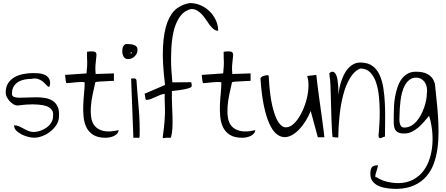

<svg xmlns="http://www.w3.org/2000/svg" viewBox="-20 -883 2862 1232"><path d="M70.3 -79.1Q87.9 -79.1 103 -72.3Q118.2 -65.4 132.8 -57.1Q147.5 -48.8 162.6 -42.5Q177.7 -36.1 195.3 -36.1Q215.8 -36.1 237.8 -43.5Q259.8 -50.8 278.3 -64Q296.9 -77.1 308.6 -96.2Q320.3 -115.2 320.3 -137.7Q321.3 -144.5 320.8 -154.3Q320.3 -164.1 314.5 -174.3Q308.6 -184.6 294.9 -193.8Q281.2 -203.1 255.4 -208Q229.5 -212.9 190.4 -213.4Q151.4 -213.9 93.8 -206.1Q79.1 -206.1 65.4 -214.4Q51.8 -222.7 41 -234.9Q30.3 -247.1 23.4 -261.2Q16.6 -275.4 16.6 -288.1Q16.6 -326.2 32.7 -350.1Q48.8 -374 74.2 -388.2Q99.6 -402.3 130.9 -408.2Q162.1 -414.1 194.3 -414.1Q209 -414.1 228 -412.6Q247.1 -411.1 263.2 -404.8Q279.3 -398.4 290.5 -384.8Q301.8 -371.1 301.8 -346.7Q299.8 -330.1 296.4 -326.7Q293 -323.2 286.6 -328.6Q280.3 -334 271.5 -343.8Q262.7 -353.5 250.5 -362.8Q238.3 -372.1 221.2 -377Q204.1 -381.8 182.6 -377Q160.2 -377 137.7 -372.6Q115.2 -368.2 97.2 -357.4Q79.1 -346.7 67.9 -328.1Q56.6 -309.6 56.6 -281.2Q56.6 -266.6 69.8 -261.2Q83 -255.9 105 -255.9Q127 -255.9 154.8 -257.3Q182.6 -258.8 211.9 -258.8Q241.2 -258.8 268.6 -254.4Q295.9 -250 316.9 -236.8Q337.9 -223.6 349.6 -199.2Q361.3 -174.8 358.4 -135.7Q358.4 -107.4 342.3 -82Q326.2 -56.6 301.3 -37.6Q276.4 -18.6 246.1 -7.8Q215.8 2.9 187.5 0Q175.8 -1 155.8 -6.3Q135.7 -11.7 116.7 -21.5Q97.7 -31.2 84 -45.4Q70.3 -59.6 70.3 -79.1Z M523.4 -354.5Q514.6 -357.4 499.5 -356.9Q484.4 -356.4 467.3 -355Q450.2 -353.5 434.6 -351.6Q418.9 -349.6 408.2 -349.6Q403.3 -349.6 401.9 -363.8Q400.4 -377.9 397.5 -402.3L535.2 -412.1Q538.1 -446.3 539.1 -460.9Q540 -475.6 539.6 -485.8Q539.1 -496.1 538.6 -509.3Q538.1 -522.5 538.1 -550.8Q563.5 -554.7 576.7 -553.2Q589.8 -551.8 594.7 -545.9Q599.6 -540 599.1 -528.8Q598.6 -517.6 596.2 -501Q593.8 -484.4 592.3 -460.9Q590.8 -437.5 593.8 -408.2L710.9 -412.1V-364.3Q703.1 -364.3 686.5 -363.3Q669.9 -362.3 650.9 -361.3Q631.8 -360.4 615.7 -359.4Q599.6 -358.4 591.8 -355.5Q584 -320.3 575.2 -280.3Q566.4 -240.2 563.5 -201.2Q560.5 -162.1 565.4 -128.4Q570.3 -94.7 589.8 -72.8Q609.4 -50.8 645.5 -42.5Q681.6 -34.2 741.2 -47.9Q739.3 -33.2 730 -23.9Q720.7 -14.6 708.5 -9.3Q696.3 -3.9 682.6 -1.5Q668.9 1 658.2 1Q608.4 1 579.1 -17.1Q549.8 -35.2 535.2 -64.5Q520.5 -93.8 516.6 -131.3Q512.7 -168.9 514.2 -208Q515.6 -247.1 519.5 -285.2Q523.4 -323.2 523.4 -354.5Z M821.3 -378.9Q833 -378.9 841.3 -379.9Q849.6 -380.9 855.5 -370.1Q858.4 -326.2 862.3 -280.8Q866.2 -235.4 870.1 -189.5Q874 -143.6 875.5 -97.2Q877 -50.8 876 -6.8Q876 -1 873 0.5Q870.1 2 864.7 1.5Q859.4 1 852.1 0.5Q844.7 0 835.9 2ZM764.6 -553.7Q764.6 -560.5 765.6 -568.8Q766.6 -577.1 770 -584Q773.4 -590.8 778.8 -595.7Q784.2 -600.6 792 -600.6Q803.7 -600.6 815.4 -599.6Q827.1 -598.6 837.9 -595.2Q848.6 -591.8 855.5 -584.5Q862.3 -577.1 862.3 -563.5Q862.3 -540 844.7 -522Q827.1 -503.9 801.8 -503.9Q782.2 -503.9 773.4 -519Q764.6 -534.2 764.6 -553.7ZM821.3 -548.8Q818.4 -548.8 818.4 -543.9Q818.4 -539.1 821.3 -539.1Q825.2 -539.1 825.2 -543.9Q825.2 -548.8 821.3 -548.8Z M1024.4 -4.9Q1033.2 -67.4 1036.1 -108.4Q1039.1 -149.4 1038.6 -179.2Q1038.1 -209 1037.1 -231.9Q1036.1 -254.9 1037.1 -280.3Q1024.4 -280.3 1009.8 -274.4Q995.1 -268.6 979.5 -261.2Q963.9 -253.9 948.7 -248Q933.6 -242.2 920.9 -242.2Q916 -242.2 914.6 -246.1Q913.1 -250 912.1 -255.9Q911.1 -261.7 910.6 -268.1Q910.2 -274.4 907.2 -281.2L1039.1 -337.9Q1020.5 -484.4 1025.9 -582.5Q1031.2 -680.7 1054.2 -740.7Q1077.1 -800.8 1114.7 -828.6Q1152.3 -856.4 1198.2 -863.3Q1234.4 -863.3 1267.1 -849.1Q1299.8 -835 1324.7 -810.5Q1349.6 -786.1 1364.7 -753.9Q1379.9 -721.7 1379.9 -685.5Q1364.3 -685.5 1351.1 -695.8Q1337.9 -706.1 1326.2 -721.7Q1314.5 -737.3 1302.7 -755.4Q1291 -773.4 1276.9 -789.1Q1262.7 -804.7 1246.1 -814.9Q1229.5 -825.2 1207 -825.2Q1187.5 -821.3 1168.5 -809.1Q1149.4 -796.9 1133.3 -774.4Q1117.2 -752 1104.5 -717.3Q1091.8 -682.6 1085 -631.8Q1078.1 -581.1 1077.6 -512.2Q1077.1 -443.4 1085.9 -354.5L1207 -355.5Q1210 -342.8 1210.4 -333.5Q1210.9 -324.2 1196.3 -318.4Q1185.5 -314.5 1168.9 -311Q1152.3 -307.6 1135.3 -305.2Q1118.2 -302.7 1103.5 -301.3Q1088.9 -299.8 1083 -298.8Q1082 -252.9 1084 -211.4Q1085.9 -169.9 1086.9 -132.3Q1087.9 -94.7 1086.4 -62Q1085 -29.3 1076.2 1Q1075.2 1 1070.8 1Q1066.4 1 1061.5 1Q1056.6 1 1052.2 1Q1047.9 1 1047.9 1Q1043.9 1 1039.6 2Q1035.2 2.9 1031.7 3.4Q1028.3 3.9 1026.4 2.4Q1024.4 1 1024.4 -4.9Z M1400.4 -354.5Q1391.6 -357.4 1376.5 -356.9Q1361.3 -356.4 1344.2 -355Q1327.1 -353.5 1311.5 -351.6Q1295.9 -349.6 1285.2 -349.6Q1280.3 -349.6 1278.8 -363.8Q1277.3 -377.9 1274.4 -402.3L1412.1 -412.1Q1415 -446.3 1416 -460.9Q1417 -475.6 1416.5 -485.8Q1416 -496.1 1415.5 -509.3Q1415 -522.5 1415 -550.8Q1440.4 -554.7 1453.6 -553.2Q1466.8 -551.8 1471.7 -545.9Q1476.6 -540 1476.1 -528.8Q1475.6 -517.6 1473.1 -501Q1470.7 -484.4 1469.2 -460.9Q1467.8 -437.5 1470.7 -408.2L1587.9 -412.1V-364.3Q1580.1 -364.3 1563.5 -363.3Q1546.9 -362.3 1527.8 -361.3Q1508.8 -360.4 1492.7 -359.4Q1476.6 -358.4 1468.8 -355.5Q1460.9 -320.3 1452.1 -280.3Q1443.4 -240.2 1440.4 -201.2Q1437.5 -162.1 1442.4 -128.4Q1447.3 -94.7 1466.8 -72.8Q1486.3 -50.8 1522.5 -42.5Q1558.6 -34.2 1618.2 -47.9Q1616.2 -33.2 1606.9 -23.9Q1597.7 -14.6 1585.4 -9.3Q1573.2 -3.9 1559.6 -1.5Q1545.9 1 1535.2 1Q1485.4 1 1456.1 -17.1Q1426.8 -35.2 1412.1 -64.5Q1397.5 -93.8 1393.6 -131.3Q1389.6 -168.9 1391.1 -208Q1392.6 -247.1 1396.5 -285.2Q1400.4 -323.2 1400.4 -354.5Z M1651.4 -378.9Q1651.4 -383.8 1657.7 -388.7Q1664.1 -393.6 1673.3 -396.5Q1682.6 -399.4 1691.4 -400.4Q1700.2 -401.4 1704.1 -397.5Q1710 -276.4 1727.1 -204.6Q1744.1 -132.8 1766.1 -99.6Q1788.1 -66.4 1813.5 -65.9Q1838.9 -65.4 1863.3 -87.4Q1887.7 -109.4 1908.7 -147.5Q1929.7 -185.5 1942.9 -229.5Q1956.1 -273.4 1959 -317.4Q1961.9 -361.3 1951.2 -395.5L2009.8 -402.3Q2010.7 -387.7 2015.1 -354Q2019.5 -320.3 2024.9 -277.8Q2030.3 -235.4 2037.1 -189.5Q2043.9 -143.6 2048.8 -104Q2053.7 -64.5 2057.6 -36.6Q2061.5 -8.8 2061.5 -2H2019.5L1973.6 -170.9Q1960 -136.7 1940.4 -105.5Q1920.9 -74.2 1897.9 -50.8Q1875 -27.3 1849.6 -14.2Q1824.2 -1 1799.3 -3.4Q1774.4 -5.9 1751 -26.4Q1727.5 -46.9 1707.5 -91.3Q1687.5 -135.7 1672.9 -206.1Q1658.2 -276.4 1651.4 -378.9Z M2113.3 -4.9Q2111.3 -20.5 2109.9 -50.3Q2108.4 -80.1 2106.9 -117.7Q2105.5 -155.3 2104.5 -196.3Q2103.5 -237.3 2102.5 -274.4Q2101.6 -311.5 2100.1 -341.3Q2098.6 -371.1 2095.7 -386.7Q2095.7 -387.7 2095.2 -391.6Q2094.7 -395.5 2094.2 -400.4Q2093.8 -405.3 2093.8 -408.7Q2093.8 -412.1 2093.8 -414.1Q2108.4 -425.8 2118.7 -421.9Q2128.9 -418 2135.7 -404.8Q2142.6 -391.6 2145.5 -372.1Q2148.4 -352.5 2149.9 -333Q2151.4 -313.5 2151.4 -297.4Q2151.4 -281.2 2151.4 -274.4Q2153.3 -291 2157.2 -313.5Q2161.1 -335.9 2168.9 -359.4Q2176.8 -382.8 2188 -405.8Q2199.2 -428.7 2215.8 -446.3Q2232.4 -463.9 2253.4 -473.6Q2274.4 -483.4 2301.8 -481.4Q2344.7 -479.5 2372.6 -458Q2400.4 -436.5 2416.5 -400.4Q2432.6 -364.3 2439.9 -317.4Q2447.3 -270.5 2449.7 -217.8Q2452.1 -165 2451.2 -110.8Q2450.2 -56.6 2450.2 -6.8Q2441.4 -4.9 2432.6 -0.5Q2423.8 3.9 2418 3.4Q2412.1 2.9 2409.7 -5.4Q2407.2 -13.7 2411.1 -38.1Q2412.1 -55.7 2414.6 -92.3Q2417 -128.9 2416.5 -173.8Q2416 -218.8 2411.1 -266.6Q2406.2 -314.5 2393.1 -354Q2379.9 -393.6 2355.5 -418.5Q2331.1 -443.4 2292 -443.4Q2252 -426.8 2225.1 -380.9Q2198.2 -335 2182.1 -273.4Q2166 -211.9 2158.7 -140.1Q2151.4 -68.4 2150.4 0Q2148.4 -1 2143.1 -1Q2137.7 -1 2131.3 -1.5Q2125 -2 2119.6 -2.9Q2114.3 -3.9 2113.3 -4.9Z M2356.4 231.4Q2356.4 205.1 2365.2 191.4Q2374 177.7 2406.2 177.7Q2403.3 191.4 2398.9 205.1Q2394.5 218.8 2391.1 230.5Q2387.7 242.2 2388.2 249Q2388.7 255.9 2395.5 253.9Q2426.8 274.4 2463.9 283.2Q2501 292 2537.1 292Q2591.8 291 2631.3 269.5Q2670.9 248 2696.8 213.9Q2722.7 179.7 2736.8 135.3Q2751 90.8 2754.4 43.5Q2757.8 -3.9 2752 -51.8Q2746.1 -99.6 2733.4 -139.6Q2716.8 -121.1 2699.7 -100.6Q2682.6 -80.1 2663.1 -64Q2643.6 -47.9 2621.6 -37.1Q2599.6 -26.4 2572.3 -26.4Q2543.9 -26.4 2529.8 -36.1Q2515.6 -45.9 2510.7 -63Q2505.9 -80.1 2506.3 -102.5Q2506.8 -125 2506.8 -150.4Q2506.8 -173.8 2508.3 -203.1Q2509.8 -232.4 2515.1 -262.2Q2520.5 -292 2529.8 -320.8Q2539.1 -349.6 2554.7 -372.6Q2570.3 -395.5 2593.8 -409.2Q2617.2 -422.9 2649.4 -422.9Q2669.9 -422.9 2689 -419.4Q2708 -416 2724.1 -407.2Q2740.2 -398.4 2752 -383.8Q2763.7 -369.1 2770.5 -346.7Q2774.4 -302.7 2780.3 -251.5Q2786.1 -200.2 2790 -145Q2793.9 -89.8 2793.9 -34.2Q2793.9 21.5 2786.6 73.2Q2779.3 125 2762.2 170.4Q2745.1 215.8 2714.4 250.5Q2683.6 285.2 2637.7 306.2Q2591.8 327.1 2527.3 329.1Q2500 329.1 2469.7 325.7Q2439.5 322.3 2414.1 312Q2388.7 301.8 2372.6 282.7Q2356.4 263.7 2356.4 231.4ZM2543.9 -150.4Q2543.9 -139.6 2543 -126Q2542 -112.3 2543.9 -98.6Q2545.9 -85 2552.2 -75.2Q2558.6 -65.4 2573.2 -64.5Q2596.7 -64.5 2616.7 -75.2Q2636.7 -85.9 2652.8 -104.5Q2668.9 -123 2681.2 -146Q2693.4 -168.9 2701.7 -193.4Q2710 -217.8 2714.4 -240.7Q2718.8 -263.7 2718.8 -281.2Q2721.7 -299.8 2719.2 -318.4Q2716.8 -336.9 2708 -351.6Q2699.2 -366.2 2684.6 -375.5Q2669.9 -384.8 2649.4 -384.8Q2626 -384.8 2608.4 -371.6Q2590.8 -358.4 2579.1 -337.9Q2567.4 -317.4 2560.5 -291.5Q2553.7 -265.6 2550.3 -239.7Q2546.9 -213.9 2545.4 -189.9Q2543.9 -166 2543.9 -150.4Z"/></svg>

Font: Annie Use Your Telescope
Style: Regular
Weight: 400
Designer: Kimberly Geswein
Foundry: Kimberly Geswein
Version: Version 1.002 2001